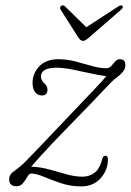

<svg xmlns="http://www.w3.org/2000/svg" viewBox="-20 -674 478 702"><path d="M374.5 -90.5Q374.5 -52.5 348.2 -22.5Q322 7.5 276 7.5Q238 7.5 203 -4.2Q168 -16 140 -27.8Q112 -39.5 94 -39.5Q86.5 -39.5 80 -27.8Q73.5 -16 64.2 -4.5Q55 7 40 7Q13.5 7 13.5 -19Q13.5 -34.5 26.2 -44Q39 -53.5 54.5 -66Q62 -72 76.8 -87Q91.5 -102 125 -137Q158.5 -172 221 -238Q284.5 -305.5 319.2 -341.2Q354 -377 368.5 -395.5Q346 -398 312.5 -405.5Q279 -413 244.8 -419.8Q210.5 -426.5 187 -426.5Q129.5 -426.5 129.5 -393.5Q129.5 -389 132.5 -382Q135.5 -375 143.5 -368Q153.5 -359.5 153.5 -346Q153.5 -325 133.5 -325Q118 -325 108.5 -337Q99 -349 99 -370.5Q99 -406 124 -431.8Q149 -457.5 193 -457.5Q225.5 -457.5 256.5 -449.2Q287.5 -441 315.8 -432.8Q344 -424.5 368 -424.5Q380 -424.5 387 -432.8Q394 -441 401 -449.2Q408 -457.5 418.5 -457.5Q438.5 -457.5 438.5 -435.5Q438.5 -424 430.5 -413Q422.5 -402 402.5 -387.5Q391 -379 354.2 -339.5Q317.5 -300 242 -223Q199 -179 172 -150.5Q145 -122 127.2 -102.2Q109.5 -82.5 94 -64.5Q127 -63.5 159.8 -54.5Q192.5 -45.5 223.2 -36.8Q254 -28 281 -28Q307.5 -28 326.2 -42.8Q345 -57.5 354.5 -94.5Q357 -104.5 366 -104.5Q374.5 -104.5 374.5 -90.5ZM304.5 -536Q291.5 -524.5 283.5 -524.5Q274.5 -524.5 267 -536L201.5 -639Q196.5 -648 204.5 -653Q211 -656.5 218 -650.5L295.5 -574.5L412.5 -650.5Q422.5 -656.5 427 -653Q433 -648 423 -639Z"/></svg>

Font: Fraunces 9pt SuperSoft Thin
Style: Italic
Weight: 100
Italic angle: -16°
Version: Version 1.000;[0bf87f6ff]